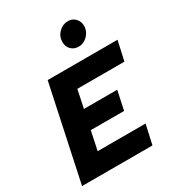

<svg xmlns="http://www.w3.org/2000/svg" viewBox="-222 -1098 1132 1233"><g transform="rotate(-30 344.0 -481.5)"><path d="M21 0 170 -700H688L656 -556H307L279 -423H526L496 -283H249L220 -144H575L543 0ZM451 -786Q417 -786 395.5 -808Q374 -830 374 -864Q374 -905 403 -934Q432 -963 472 -963Q504 -963 525.5 -940.5Q547 -918 547 -885Q547 -859 533.5 -836Q520 -813 498 -799.5Q476 -786 451 -786Z"/></g></svg>

Font: Red Hat Text
Style: Italic
Weight: 300
Italic angle: -12°
Designer: Pentagram, MCKL
Foundry: Pentagram, MCKL
Version: Version 1.023